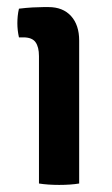

<svg xmlns="http://www.w3.org/2000/svg" viewBox="-20 -518 316 542"><path d="M203.5 0Q192 2 177.2 3Q162.5 4 147 4Q132 4 117 3Q102 2 90 0V-359.5Q90 -385.5 80.2 -399Q70.5 -412.5 46 -412.5H33.5Q29 -432.5 29 -452.5Q29 -462 30 -472.5Q31 -483 33.5 -493.5Q53.5 -496 71.8 -497Q90 -498 102.5 -498H117Q157.5 -498 180.5 -472.8Q203.5 -447.5 203.5 -403.5Z"/></svg>

Font: Signika Light Medium
Style: Regular
Weight: 500
Version: Version 2.003;gftools[0.9.32]